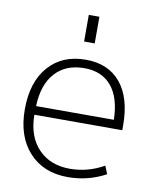

<svg xmlns="http://www.w3.org/2000/svg" viewBox="-84 -798 711 873"><g transform="rotate(10 272.0 -361.5)"><path d="M255 -610V-733H304V-610ZM90 -243Q91 -143 145.5 -86Q200 -29 291 -29Q374 -29 448 -71L463 -34Q382 10 288 10Q176 10 109.5 -62.5Q43 -135 43 -260Q43 -386 106 -458Q169 -530 278 -530Q382 -530 439 -461Q496 -392 496 -265V-243ZM91 -283H450Q448 -384 403.5 -437.5Q359 -491 278 -491Q192 -491 143 -436.5Q94 -382 91 -283Z"/></g></svg>

Font: Mplus 1p Light
Style: Regular
Weight: 300
Version: Version 1.061